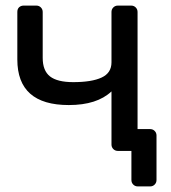

<svg xmlns="http://www.w3.org/2000/svg" viewBox="-20 -540 611 687"><path d="M42 -327.1V-497.1Q42 -508.3 48.6 -514.2Q55.2 -520 64.9 -520H109.9Q119.6 -520 126.2 -513.4Q132.8 -506.8 132.8 -497.1V-333Q132.8 -287.1 158.9 -266.6Q185.1 -246.1 242.2 -246.1Q308.1 -246.1 343.5 -262.5Q378.9 -278.8 378.9 -316.9V-497.1Q378.9 -506.8 385.5 -513.4Q392.1 -520 401.9 -520H449.2Q459 -520 465.6 -513.4Q472.2 -506.8 472.2 -497.1V-78.1H517.1Q526.9 -78.1 533.4 -71.5Q540 -64.9 540 -55.2V104Q540 113.8 533.4 120.4Q526.9 127 517.1 127H473.1Q463.4 127 456.8 120.4Q450.2 113.8 450.2 104V0H401.9Q392.1 0 385.5 -6.6Q378.9 -13.2 378.9 -22.9V-212.9Q327.1 -164.1 226.1 -164.1Q42 -164.1 42 -327.1Z"/></svg>

Font: Rubik AZ
Style: Regular
Weight: 400
Designer: Hubert and Fischer
Foundry: Hubert & Fischer
Version: Version 2.000